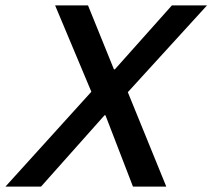

<svg xmlns="http://www.w3.org/2000/svg" viewBox="-71 -695 791 715"><path d="M-50.8 0 269.2 -353.3 134.2 -675H256.7L353.3 -436.7H356.7L569.2 -675H700L405 -351.7L548.3 0H424.2L321.7 -265.8H318.3L81.7 0Z"/></svg>

Font: Funnel Sans Medium
Style: Italic
Weight: 500
Italic angle: -14.036°
Version: Version 1.000; Beta; Release 5; Build 24; ttfautohint (v1.8.